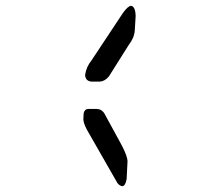

<svg xmlns="http://www.w3.org/2000/svg" viewBox="-20 -708 690 661"><path d="M383 -80 280 -260Q267 -284 267 -298L268 -318Q271 -332 283 -333H311Q320 -333 326 -330Q332 -327 336 -322L339 -318L399 -208Q419 -170 419 -152L416 -92Q412 -69 402 -67Q393 -67 384 -78Q383 -79 383 -80ZM323 -427H295Q274 -429 273 -450Q277 -478 295 -500L403 -663Q420 -687 431 -688Q446 -686 447 -653L444 -603Q442 -577 423 -553L355 -445Q341 -428 323 -427Z"/></svg>

Font: Segment14
Style: Regular
Weight: 400
Monospace: yes
Designer: Paul Flo Williams
Foundry: His Deeds Are Dust
Version: Version 1.002